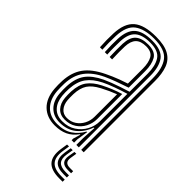

<svg xmlns="http://www.w3.org/2000/svg" viewBox="-244 -660 877 877"><g transform="rotate(45 194.5 -221.5)"><path d="M320.7 0V-460.6Q320.7 -526.2 294.6 -560.5Q268.4 -594.8 196.9 -594.8Q134.9 -594.8 101.2 -570.2Q67.4 -545.5 64.6 -479.4Q63.7 -456.4 63.9 -435.2Q64.1 -413.9 65.4 -391.6H49.8Q48.3 -416.4 48.1 -437Q47.8 -457.6 48.8 -480Q51.7 -548.1 86.5 -577.7Q121.2 -607.4 196.9 -607.4Q251.8 -607.4 282.1 -590.2Q312.5 -573 324.5 -540.2Q336.6 -507.4 336.6 -460.6V0ZM166.7 -30.6Q204.8 -30.6 232.1 -48.5Q259.4 -66.4 274.1 -94.3Q288.9 -122.2 288.9 -151.7V-329.9Q257.8 -320.6 226.1 -309.1Q194.4 -297.5 172.8 -286.8Q129.8 -265.2 108.5 -235.9Q87.1 -206.7 84 -157.5Q83.3 -144.8 83.5 -135.1Q83.7 -125.3 84.7 -113.4Q88.5 -74.8 109.6 -52.7Q130.7 -30.6 166.7 -30.6ZM169.5 -43.9Q138.8 -43.9 120.9 -63.5Q103 -83.1 100.3 -115.5Q99.5 -124.9 99.3 -135.1Q99.1 -145.3 99.6 -155.8Q102 -202.4 121.6 -228.8Q141.2 -255.1 178.6 -274.3Q202.6 -286.5 224.9 -295.7Q247.2 -304.8 272.8 -312.6V-150.6Q272.8 -123.3 260.3 -98.8Q247.9 -74.4 224.7 -59.2Q201.6 -43.9 169.5 -43.9ZM171 -56.3Q196.2 -56.3 215.6 -69.2Q234.9 -82.1 245.9 -103.4Q257 -124.7 257 -149.6V-295.1Q238.5 -288.1 221.3 -280.2Q204.1 -272.3 185.1 -262.3Q148.6 -243 132.8 -219Q117.1 -194.9 115.5 -155.1Q115.2 -145.3 115.3 -135.6Q115.5 -125.9 116.1 -116.7Q118.3 -90.1 132.6 -73.2Q146.8 -56.3 171 -56.3ZM156 7.1Q104.9 7.1 73.3 -23.4Q41.8 -53.9 37.2 -110.6Q36.2 -123.4 36.1 -135.5Q36 -147.7 36.6 -161.3Q39.6 -218.4 66.9 -256.4Q94.1 -294.5 154.8 -323.8Q169.4 -330.9 184.5 -337.5Q199.7 -344.1 217.5 -350.8Q235.4 -357.5 257.4 -364.6V-460.7Q257.4 -499 244.6 -521.6Q231.8 -544.1 196.9 -544.1Q162.1 -544.1 145.6 -527.1Q129.2 -510.2 127.7 -475.2Q127.3 -462 127.2 -438.9Q127.2 -415.9 128.4 -391.6H112.6Q111.6 -414 111.5 -437.3Q111.5 -460.7 111.9 -476.1Q113.9 -519.8 134.9 -538.3Q155.9 -556.7 196.9 -556.7Q242.2 -556.7 257.7 -530.5Q273.2 -504.2 273.2 -460.7V-354Q241.9 -343.7 212.2 -332.7Q182.6 -321.6 160.9 -311.6Q108.1 -286.8 81.4 -250.6Q54.6 -214.5 52.4 -160.3Q52.1 -148.1 52.1 -136.2Q52.1 -124.4 53 -111.6Q57 -62 84.8 -33.7Q112.6 -5.5 159.5 -5.5Q203.7 -5.5 232.2 -24.5Q260.8 -43.5 278.9 -76.1H282.6L274.3 -21.2V0H258.7L258.4 -10.2L269 -45.9H265.8Q245.7 -18 219 -5.4Q192.3 7.1 156 7.1ZM289 0V-44.7L292.9 -112.4H289.1Q274.3 -69.5 242.3 -43.7Q210.3 -18 162.8 -18Q122.7 -18.1 97.6 -43Q72.5 -68 68.9 -112.4Q67.9 -124.7 67.8 -135.6Q67.7 -146.4 68.2 -159.3Q70.7 -211.6 93.8 -243.6Q117 -275.5 166.9 -299.3Q181.8 -306.3 202 -314.1Q222.3 -321.9 244.8 -329.5Q267.3 -337.2 289.3 -343.6V-460.6Q289.3 -510.7 270.4 -540Q251.6 -569.3 196.9 -569.3Q147.1 -569.3 122.6 -548Q98.1 -526.7 96.1 -476.4Q95.6 -461.5 95.6 -438.3Q95.5 -415.1 97 -391.6H81.2Q79.9 -413.4 79.7 -436.9Q79.5 -460.4 80.2 -476.7Q82.6 -532.6 109.9 -557.4Q137.2 -582.2 196.9 -582.2Q259 -582.2 282 -550.9Q304.9 -519.5 304.9 -460.6V0ZM270.4 28.7 265.1 63.4Q258.7 107.4 277.4 128.5Q296 149.6 342.2 149.6H363.6V163.3H342.2Q289 163.3 267.1 138.7Q245.2 114.2 252.5 63.4L257.8 28.7ZM317.5 28.7 312.6 59.9Q309.7 77.4 316.9 86.3Q324.2 95.2 342.2 95.2H363.6V108.5H342.2Q317 108.5 306.6 96.2Q296.2 83.9 300.3 59.9L305.6 28.7ZM294.3 28.7 289 61.6Q284.2 92.7 297 107.5Q309.8 122.2 342.2 122.2H363.6V135.9H342.2Q302.6 135.9 286.5 117.5Q270.4 99 276.4 61.6L281.7 28.7Z"/></g></svg>

Font: Big Shoulders Inline Text Thin
Style: Regular
Weight: 100
Designer: Patric King
Foundry: XO Type Co
Version: Version 2.002